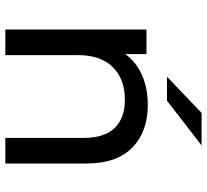

<svg xmlns="http://www.w3.org/2000/svg" viewBox="-48 -729 777 721"><g transform="rotate(90 340.5 -368.5)"><path d="M594 -305V0H498V-294Q498 -371 461 -410Q424 -449 355 -449Q277 -449 232 -403.5Q187 -358 187 -273V0H91V-530H183V-450Q212 -491 261.5 -513Q311 -535 374 -535Q475 -535 534.5 -476.5Q594 -418 594 -305ZM404 -737H526L358 -607H268Z"/></g></svg>

Font: Idrija
Style: Regular
Weight: 500
Designer: Julieta Ulanovsky
Foundry: Julieta Ulanovsky
Version: Version 7.200